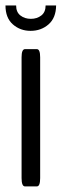

<svg xmlns="http://www.w3.org/2000/svg" viewBox="-25 -667 221 687"><path d="M84.5 -556.6Q47.4 -556.6 21 -579.8Q-5.4 -603 -5.4 -647.5H32.7Q32.7 -623.5 48.1 -611.6Q63.5 -599.6 85.4 -599.6Q107.4 -599.6 122.8 -611.6Q138.2 -623.5 138.2 -647.5H175.8Q175.3 -603 148.7 -579.8Q122.1 -556.6 84.5 -556.6ZM64.5 0Q52.2 0 52.2 -29.8V-461.9Q52.2 -491.2 64.5 -491.2H106.9Q118.7 -491.2 118.7 -461.9V-29.8Q118.7 0 106.9 0Z"/></svg>

Font: BenchNine
Style: Regular
Weight: 400
Designer: Vernon Adams
Foundry: Vernon Adams
Version: Version 1 ; ttfautohint (v0.92.18-e454-dirty) -l 8 -r 50 -G 